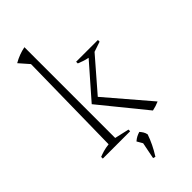

<svg xmlns="http://www.w3.org/2000/svg" viewBox="-288 -796 1053 1053"><g transform="rotate(-45 238.0 -269.5)"><path d="M22 0V-13Q37 -19 55.5 -24.5Q74 -30 100 -33L110 -645L60 -702Q103 -727 150 -736V-32L234 -13V0ZM403 8 190 -254 358 -446Q341 -449 325 -454.5Q309 -460 294 -466V-479H463V-466L404 -446L242 -259L456 -9Q431 2 403 8ZM219 193 238 97 219 64Q232 53 243 47.5Q254 42 267 38Q275 47 281 56.5Q287 66 290 80Q280 109 266 138Q252 167 233 197Z"/></g></svg>

Font: Piazzolla ExtraLight
Style: Regular
Weight: 200
Designer: Juan Pablo del Peral
Foundry: Huerta Tipografica
Version: Version 1.330